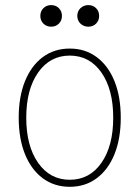

<svg xmlns="http://www.w3.org/2000/svg" viewBox="-20 -718 542 746"><path d="M251 7.8Q190.9 7.8 146.2 -25.4Q101.6 -58.6 77.1 -118.9Q52.7 -179.2 52.7 -260.7Q52.7 -342.3 77.1 -402.6Q101.6 -462.9 146.2 -496.1Q190.9 -529.3 251 -529.3Q311 -529.3 355.7 -496.1Q400.4 -462.9 424.8 -402.6Q449.2 -342.3 449.2 -260.7Q449.2 -179.2 424.8 -118.9Q400.4 -58.6 355.7 -25.4Q311 7.8 251 7.8ZM251 -19.5Q328.1 -19.5 374 -85.2Q419.9 -150.9 419.9 -260.7Q419.9 -370.6 374 -436.3Q328.1 -502 251 -502Q174.3 -502 128.2 -436.3Q82 -370.6 82 -260.7Q82 -150.9 128.2 -85.2Q174.3 -19.5 251 -19.5ZM323.2 -614.3Q305.2 -614.3 292.7 -626.2Q280.3 -638.2 280.3 -656.2Q280.3 -674.3 292.7 -686.3Q305.2 -698.2 323.2 -698.2Q341.3 -698.2 353.3 -686.3Q365.2 -674.3 365.2 -656.2Q365.2 -638.2 353.3 -626.2Q341.3 -614.3 323.2 -614.3ZM178.7 -614.3Q160.6 -614.3 148.7 -626.2Q136.7 -638.2 136.7 -656.2Q136.7 -674.3 148.7 -686.3Q160.6 -698.2 178.7 -698.2Q196.8 -698.2 208.7 -686.3Q220.7 -674.3 220.7 -656.2Q220.7 -638.2 208.7 -626.2Q196.8 -614.3 178.7 -614.3Z"/></svg>

Font: Reddit Sans Condensed ExtraLight
Style: Regular
Weight: 250
Version: Version 1.014